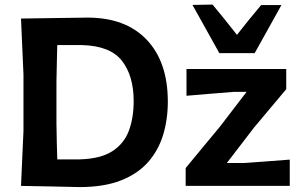

<svg xmlns="http://www.w3.org/2000/svg" viewBox="-20 -792 1286 818"><path d="M69.5 0Q72 -57.5 74.5 -112Q77 -166.5 80 -233.5V-474.5Q77 -544 74.5 -599Q72 -654 69.5 -713Q136.5 -714 207.2 -715Q278 -716 352.5 -717Q516 -717 605.5 -622.2Q695 -527.5 695 -359Q695 -283.5 675 -217.5Q655 -151.5 611 -101.5Q567 -51.5 495 -23.2Q423 5 319.5 5Q247 3.5 188 2.2Q129 1 69.5 0ZM224 -113H319.5Q408.5 -115.5 458.5 -147.8Q508.5 -180 529 -235Q549.5 -290 549.5 -361Q549.5 -469 499.5 -533Q449.5 -597 328.5 -600H224Q223 -563.5 222.2 -526.2Q221.5 -489 220.5 -443V-266Q221 -221.5 222 -185Q223 -148.5 224 -113ZM771 0V-76Q810 -123.5 847.2 -168.2Q884.5 -213 917.5 -253L1030.5 -400.5H975.5Q938.5 -397.5 881.8 -393Q825 -388.5 774.5 -384V-498H1199.5V-412Q1171 -378 1133.2 -333Q1095.5 -288 1061.5 -247.5L946.5 -97.5H1020.5Q1057.5 -100.5 1112.2 -104.2Q1167 -108 1214.5 -112V0ZM914.5 -565.5Q886 -616 857.8 -667.5Q829.5 -719 800 -771L885.5 -772.5Q911.5 -741 938 -708.5Q964.5 -676 989.5 -643.5Q1014.5 -675.5 1040.5 -707.5Q1066.5 -739.5 1092.5 -770.5H1179Q1150 -718.5 1121.8 -667.5Q1093.5 -616.5 1065 -565.5Z"/></svg>

Font: Commissioner Loud SemiBold
Style: Regular
Weight: 600
Designer: Kostas Bartsokas
Foundry: Kostas Bartsokas
Version: Version 1.000; ttfautohint (v1.8.3)